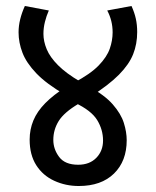

<svg xmlns="http://www.w3.org/2000/svg" viewBox="-20 -642 520 641"><path d="M197 -326Q135 -362 101.5 -397Q68 -432 55 -466Q42 -500 42 -534Q42 -556 47.5 -578Q53 -600 63 -622L143 -607Q135 -589 130 -569Q125 -549 125 -529Q125 -504 136 -477.5Q147 -451 174 -424Q201 -397 247 -370L275 -354Q329 -325 356.5 -293.5Q384 -262 393.5 -231.5Q403 -201 403 -174Q403 -104 360.5 -62.5Q318 -21 243 -21Q199 -21 161 -38.5Q123 -56 101 -90.5Q79 -125 79 -176Q79 -210 91.5 -240Q104 -270 131 -297.5Q158 -325 202 -353L227 -366Q282 -395 309.5 -423.5Q337 -452 346.5 -479.5Q356 -507 356 -534Q356 -573 338 -607L419 -622Q429 -600 433.5 -579.5Q438 -559 438 -535Q438 -495 424.5 -461Q411 -427 377 -392.5Q343 -358 280 -318L243 -296Q194 -267 176 -238Q158 -209 158 -175Q158 -144 177.5 -118Q197 -92 241 -92Q279 -92 301.5 -115Q324 -138 324 -173Q324 -209 304.5 -241Q285 -273 230 -299Z"/></svg>

Font: Noto Sans Devanagari SemiCondensed
Style: Regular
Weight: 400
Width: 4
Designer: Jelle Bosma - Monotype Design Team
Foundry: Monotype Imaging Inc.
Version: Version 2.006